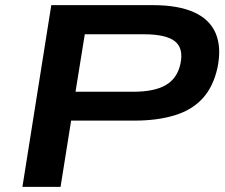

<svg xmlns="http://www.w3.org/2000/svg" viewBox="-20 -725 872 745"><path d="M67 0 179 -705H575Q671 -705 732.5 -677.5Q794 -650 817 -595.5Q840 -541 824 -463Q808 -389 766.5 -343.5Q725 -298 657.5 -277.5Q590 -257 502 -257H256L215 0ZM273 -369H497Q579 -369 623.5 -395Q668 -421 680 -477Q693 -537 659 -564.5Q625 -592 538 -592H309Z"/></svg>

Font: Nunito Sans 10pt Expanded
Style: Bold Italic
Weight: 700
Width: 7
Italic angle: -9°
Designer: Vernon Adams
Foundry: Vernon Adams
Version: Version 3.101;gftools[0.9.27]